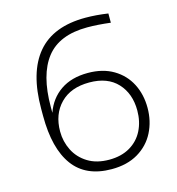

<svg xmlns="http://www.w3.org/2000/svg" viewBox="-111 -831 871 943"><g transform="rotate(-15 324.5 -359.0)"><path d="M83 -323V-359Q83 -544 163.5 -639.5Q244 -735 408 -735Q462 -735 523 -726V-679Q457 -687 405 -687Q262 -687 196.5 -603Q131 -519 131 -356V-326Q155 -394 210.5 -432Q266 -470 349 -470Q425 -470 479 -438Q533 -406 561 -351.5Q589 -297 589 -229Q589 -161 560.5 -105Q532 -49 476.5 -16Q421 17 342 17Q211 17 147 -70Q83 -157 83 -323ZM537 -229Q537 -315 487 -369Q437 -423 344 -423Q250 -423 197 -369Q144 -315 144 -227Q144 -176 166.5 -131Q189 -86 233.5 -58.5Q278 -31 342 -31Q404 -31 448 -57Q492 -83 514.5 -128Q537 -173 537 -229Z"/></g></svg>

Font: Sora-SIA ExtraLight
Style: Regular
Weight: 200
Designer: Jonathan Barnbrook, Julián Moncada
Foundry: Barnbrook Fonts
Version: Version 2.000